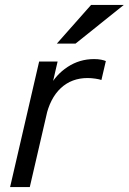

<svg xmlns="http://www.w3.org/2000/svg" viewBox="-20 -760 523 780"><path d="M21 0 139 -510H214L184 -380H189L101 0ZM166 -283 180 -405Q206 -456 254.5 -488Q303 -520 362 -520Q379 -520 391 -517.5Q403 -515 410 -512L392 -435Q384 -438 367.5 -440.5Q351 -443 336 -443Q271 -443 227 -402Q183 -361 166 -283ZM287 -583H211L350 -740H483Z"/></svg>

Font: Instrument Sans
Style: Italic
Weight: 400
Italic angle: -13°
Designer: Rodrigo Fuenzalida
Foundry: fragTYPE
Version: Version 1.000;gftools[0.9.28]